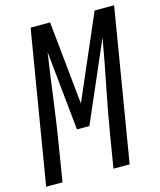

<svg xmlns="http://www.w3.org/2000/svg" viewBox="-119 -815 746 895"><g transform="rotate(-15 254.5 -367.5)"><path d="M-8 0 114 -735H208L249 -333L423 -735H517L395 0H317L341 -147Q360 -262 383 -376Q406 -490 426 -604L260 -221H200L161 -604Q144 -490 129 -375.5Q114 -261 95 -147L71 0Z"/></g></svg>

Font: Iosevka Curly Oblique
Style: Regular
Weight: 400
Italic angle: -9°
Monospace: yes
Designer: Belleve Invis
Foundry: Belleve Invis
Version: Version 11.1.0; ttfautohint (v1.8.3)